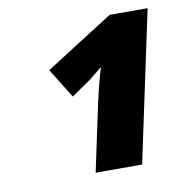

<svg xmlns="http://www.w3.org/2000/svg" viewBox="-57 -897 511 537"><g transform="rotate(-10 198.0 -629.0)"><path d="M173 -415H305L396 -843H288L95 -720L147 -636L204 -675Q208 -679 219 -687.5Q230 -696 239 -704Q234 -688 227 -661.5Q220 -635 213 -603Z"/></g></svg>

Font: Noto Sans Display Extra
Style: Italic
Weight: 800
Italic angle: -12°
Designer: Monotype Design Team
Foundry: Monotype Imaging Inc.
Version: Version 1.900